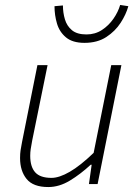

<svg xmlns="http://www.w3.org/2000/svg" viewBox="-20 -743 549 775"><path d="M175 12Q114 12 87.5 -20.5Q61 -53 61 -105Q61 -123 63 -136Q65 -149 69 -170L131 -480H172L110 -176Q106 -155 104 -141.5Q102 -128 102 -114Q102 -70 122 -47.5Q142 -25 188 -25Q219 -25 261.5 -49.5Q304 -74 358 -126L429 -480H470L374 0H339L350 -78H346Q305 -40 262 -14Q219 12 175 12ZM321 -570Q273 -570 246.5 -592Q220 -614 210 -648Q200 -682 200 -718L234 -721Q234 -692 242 -665Q250 -638 270.5 -621Q291 -604 329 -604Q364 -604 391.5 -622Q419 -640 438 -667.5Q457 -695 465 -723L498 -718Q489 -685 467 -651Q445 -617 409 -593.5Q373 -570 321 -570Z"/></svg>

Font: Source Sans 3 ExtraLight Light
Style: Italic
Weight: 300
Italic angle: -11°
Version: Version 3.052;hotconv 1.1.0;makeotfexe 2.6.0